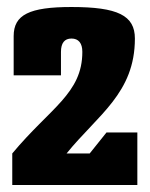

<svg xmlns="http://www.w3.org/2000/svg" viewBox="-20 -908 427 548"><path d="M15 -470V-380H372V-530H284L236 -470H170C259 -580 365 -642 365 -798C365 -864 316 -888 184 -888C64 -888 19 -866 19 -805V-693H154V-760C154 -785 164 -798 184 -798C204 -798 215 -785 215 -760C215 -641 123 -600 15 -470Z"/></svg>

Font: MikodacsPCS
Style: Regular
Weight: 900
Designer: gluk (gluksza@wp.pl)
Foundry: gluk (gluksza@wp.pl)
Version: Version 0.27